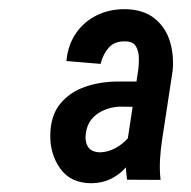

<svg xmlns="http://www.w3.org/2000/svg" viewBox="-20 -742 423 425"><path d="M260.7 -420.9 286.1 -587.9Q287.6 -599.6 287.4 -614Q287.1 -628.4 281 -639.2Q274.9 -649.9 258.8 -650.4Q233.9 -651.4 220.9 -636.7Q208 -622.1 202.6 -600.6L127 -606.9Q130.4 -642.6 148.2 -668.5Q166 -694.3 194.6 -708.3Q223.1 -722.2 258.3 -721.7Q297.4 -720.7 321.5 -701.7Q345.7 -682.6 355.5 -652.3Q365.2 -622.1 362.3 -586.4L338.9 -433.1Q335.4 -410.6 334.2 -388.4Q333 -366.2 335.4 -343.8L261.2 -344.2Q255.9 -381.8 260.7 -420.9ZM303.7 -561.5 293.9 -505.4 243.7 -505.9Q225.6 -504.9 209.7 -498Q193.8 -491.2 183.1 -478.5Q172.4 -465.8 169.9 -446.3Q167.5 -428.7 174.8 -417Q182.1 -405.3 201.7 -404.8Q218.3 -405.3 233.9 -413.3Q249.5 -421.4 262 -434.8Q274.4 -448.2 280.3 -462.9L281.2 -406.7Q272.5 -386.7 258.1 -370.8Q243.7 -355 225.1 -345.9Q206.5 -336.9 183.1 -336.4Q136.2 -336.4 113.3 -368.9Q90.3 -401.4 91.3 -444.3Q92.3 -487.3 113.8 -512.9Q135.3 -538.6 168.9 -550Q202.6 -561.5 241.2 -561.5Z"/></svg>

Font: Roboto Condensed Medium
Style: Italic
Weight: 500
Italic angle: -12°
Designer: Christian Robertson
Foundry: Google
Version: Version 3.0; 2020